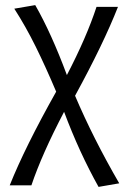

<svg xmlns="http://www.w3.org/2000/svg" viewBox="-20 -443 509 752"><path d="M366 289Q290 153 231 -5Q144 161 103 283H18Q78 133 200 -84Q159 -181 120 -260Q81 -339 36 -409L118 -423Q181 -313 242 -149Q319 -297 358 -416H442Q385 -271 274 -68Q345 99 447 275Z"/></svg>

Font: Ysabeau Infant Medium
Style: Regular
Weight: 500
Designer: Christian Thalmann (Catharsis Fonts)
Version: Version 0.003